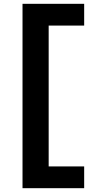

<svg xmlns="http://www.w3.org/2000/svg" viewBox="-20 -843 540 1006"><path d="M98 143V-823H421V-709H235V29H421V143Z"/></svg>

Font: Iosevka Slab Heavy
Style: Regular
Weight: 900
Monospace: yes
Designer: Belleve Invis
Foundry: Belleve Invis
Version: Version 11.1.0; ttfautohint (v1.8.3)